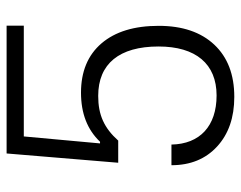

<svg xmlns="http://www.w3.org/2000/svg" viewBox="-92 -614 712 567"><g transform="rotate(-90 263.5 -331.0)"><path d="M65.9 -337.4H131.3C168.5 -378.9 207 -396.5 263.2 -396.5C358.4 -396.5 409.2 -334 409.2 -218.3C409.2 -108.4 357.9 -46.9 264.6 -46.9C174.3 -46.9 121.1 -96.2 119.6 -180.2H58.6C58.6 -124 77.1 -79.1 113.8 -45.4C150.4 -11.7 199.2 5.4 260.3 5.4C326.2 5.4 377.4 -14.2 414.6 -53.7C451.7 -93.3 470.2 -147.9 470.2 -217.8C470.2 -290 453.1 -346.2 418.5 -386.7C383.8 -427.2 335 -447.3 272.9 -447.3C211.9 -447.3 163.6 -428.7 127.9 -391.1H123L143.6 -616.2H470.7V-667H93.3Z"/></g></svg>

Font: Estedad Light
Style: Regular
Weight: 300
Designer: Amin Abedi
Version: Version 7.3